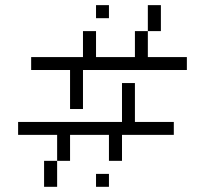

<svg xmlns="http://www.w3.org/2000/svg" viewBox="-20 -720 790 740"><path d="M399.9 -649.9H350.1V-700.2H399.9ZM700.2 -500V-450.2H299.8V-299.8H250V-450.2H100.1V-500H299.8V-600.1H350.1V-500H500V-600.1H549.8V-700.2H600.1V-600.1H549.8V-500ZM450.2 -250V-399.9H500V-250H649.9V-200.2H450.2V-100.1H399.9V-200.2H250V-100.1H200.2V0H149.9V-100.1H200.2V-200.2H49.8V-250ZM350.1 0V-49.8H399.9V0Z"/></svg>

Font: Redaction 50
Style: Bold
Weight: 700
Designer: Jeremy Mickel / Forest Young
Foundry: MCKL
Version: Version 2.001;hotconv 1.0.113;makeotfexe 2.5.65598 DEVELOPME